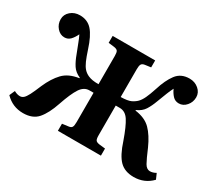

<svg xmlns="http://www.w3.org/2000/svg" viewBox="-137 -975 1380 1244"><g transform="rotate(30 553.5 -353.0)"><path d="M139 14Q60 14 5 -43L23 -84Q46 -71 67 -71Q82 -71 94 -81.5Q106 -92 120 -119Q134 -146 155 -197Q186 -268 227 -311Q268 -354 344 -365V-369Q305 -386 285.5 -416Q266 -446 250 -490Q232 -535 222 -562Q212 -589 201 -611Q187 -581 169.5 -563Q152 -545 126 -545Q94 -545 70.5 -572Q47 -599 47 -636Q47 -671 75 -695.5Q103 -720 144 -720Q201 -720 236 -680.5Q271 -641 299 -553Q314 -507 326.5 -478.5Q339 -450 354 -433Q369 -416 391 -406Q407 -399 425 -396Q443 -393 470 -393V-605Q470 -631 463.5 -640.5Q457 -650 436 -653L393 -658V-710H711V-658L667 -652Q648 -649 642 -638Q636 -627 636 -601V-393Q687 -394 711 -405Q734 -416 749.5 -431.5Q765 -447 778.5 -475.5Q792 -504 808 -553Q831 -628 865.5 -674Q900 -720 964 -720Q1004 -720 1032.5 -695.5Q1061 -671 1061 -636Q1061 -599 1037.5 -572Q1014 -545 982 -545Q954 -545 936 -564.5Q918 -584 906 -611Q894 -588 883.5 -561Q873 -534 855 -487Q840 -446 821 -416Q802 -386 763 -369V-365Q838 -355 879 -313.5Q920 -272 953 -198Q982 -129 998.5 -100Q1015 -71 1040 -71Q1061 -71 1084 -84L1102 -43Q1047 14 967 14Q900 14 861.5 -24.5Q823 -63 793 -156Q761 -247 734.5 -288Q708 -329 667 -329H636V-107Q636 -80 642.5 -70.5Q649 -61 670 -58L715 -53V0H393V-53L439 -59Q458 -61 464 -72Q470 -83 470 -110V-329H439Q399 -329 372 -288Q345 -247 314 -156Q286 -73 248.5 -29.5Q211 14 139 14Z"/></g></svg>

Font: Literata 36pt
Style: Bold
Weight: 700
Designer: Latin by Veronika Burian and Jose Scaglione. Greek by Irene Vlachou. Cyrillic by Vera Evstafieva.
Foundry: TypeTogether
Version: Version 3.002